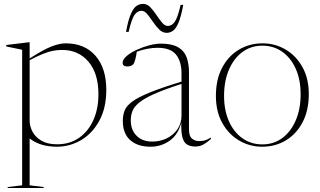

<svg xmlns="http://www.w3.org/2000/svg" viewBox="-20 -745 1648 988"><path d="M205 217.5V222.5H19.5V217.5L94 208.5V-489L12 -506V-513.5L128.5 -527.5H132.5V-444Q204.5 -490.5 245.8 -506.2Q287 -522 318 -522Q415.5 -522 471.2 -458.2Q527 -394.5 527 -282.5Q527 -190 491.5 -124.5Q456 -59 398 -24.5Q340 10 272 10Q231.5 10 196 -0.2Q160.5 -10.5 132.5 -32.5V208.5ZM486.5 -260Q486.5 -367.5 435 -427.8Q383.5 -488 300 -488Q276.5 -488 253.8 -483.8Q231 -479.5 202.2 -468.2Q173.5 -457 132.5 -435.5V-124.5Q132.5 -95.5 147.2 -67.5Q162 -39.5 193.2 -21Q224.5 -2.5 273.5 -2.5Q339.5 -2.5 387.2 -36Q435 -69.5 460.8 -127.8Q486.5 -186 486.5 -260Z M985.5 9Q960.5 9 943.8 -0.5Q927 -10 919.2 -36.5Q911.5 -63 913 -113Q895.5 -50.5 852 -20.2Q808.5 10 755 10Q688 10 650 -24Q612 -58 612 -122.5Q612 -152.5 621.5 -176.5Q631 -200.5 661.2 -222.8Q691.5 -245 752 -269.5Q812.5 -294 914 -325V-367.5Q914 -429 885.8 -464Q857.5 -499 790.5 -499Q740 -499 684 -479Q680.5 -455 675.8 -437.8Q671 -420.5 666.5 -415Q656 -403 635.5 -403Q611 -403 611 -422Q611 -439 631.5 -456.5Q652 -474 683.2 -488.5Q714.5 -503 747.8 -511.8Q781 -520.5 807 -520.5Q864.5 -520.5 896 -502.2Q927.5 -484 940 -450.8Q952.5 -417.5 952.5 -372.5V-80Q952.5 -44 968.2 -31.5Q984 -19 1004 -19Q1021 -19 1033 -22.2Q1045 -25.5 1065.5 -37V-30Q1046.5 -13 1027.8 -2Q1009 9 985.5 9ZM653 -125.5Q653 -76.5 682.8 -46.5Q712.5 -16.5 763.5 -16.5Q803.5 -16.5 837.8 -33Q872 -49.5 893 -79.8Q914 -110 914 -150.5V-313Q824.5 -284.5 772 -260.8Q719.5 -237 694 -215.2Q668.5 -193.5 660.8 -171.8Q653 -150 653 -125.5ZM923 -720Q911.5 -658 898 -627Q884.5 -596 869.2 -586Q854 -576 838 -576Q816.5 -576 799.2 -593.2Q782 -610.5 767 -632.8Q752 -655 738 -672.2Q724 -689.5 708 -689.5Q686.5 -689.5 671.5 -667.2Q656.5 -645 642 -581H628.5Q640 -643.5 653.8 -674.2Q667.5 -705 683.2 -715Q699 -725 716 -725Q737 -725 753.5 -707.8Q770 -690.5 784.8 -668.2Q799.5 -646 813.8 -628.8Q828 -611.5 843.5 -611.5Q865 -611.5 880 -634Q895 -656.5 909.5 -720Z M1329 10Q1265.5 10 1211.2 -21.5Q1157 -53 1124 -111.8Q1091 -170.5 1091 -251.5Q1091 -335.5 1122.8 -396Q1154.5 -456.5 1209 -489.2Q1263.5 -522 1331 -522Q1395 -522 1449 -490.5Q1503 -459 1536 -400.5Q1569 -342 1569 -260.5Q1569 -177 1537.2 -116.2Q1505.5 -55.5 1451.2 -22.8Q1397 10 1329 10ZM1330 -2Q1388.5 -2 1432.8 -34.8Q1477 -67.5 1502 -125.8Q1527 -184 1527 -260.5Q1527 -334.5 1502 -390.8Q1477 -447 1432.5 -478.5Q1388 -510 1330 -510Q1271.5 -510 1227.2 -477.2Q1183 -444.5 1158 -386.2Q1133 -328 1133 -251.5Q1133 -177.5 1158 -121.2Q1183 -65 1227.5 -33.5Q1272 -2 1330 -2Z"/></svg>

Font: Newsreader Display ExtraLight
Style: Regular
Weight: 275
Designer: Hugues Gentile
Foundry: Production Type
Version: Version 1.002